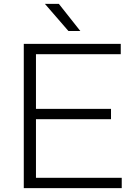

<svg xmlns="http://www.w3.org/2000/svg" viewBox="-20 -965 697 985"><path d="M164.5 -53H604.5V0H102V-740H599.5V-687H164.5V-406.5H549.5V-353.5H164.5ZM331 -806 210.5 -945H282L392 -806Z"/></svg>

Font: Encode Sans Expanded Light
Style: Regular
Weight: 300
Width: 7
Designer: Multiple Designers
Foundry: Impallari Type
Version: Version 2.000